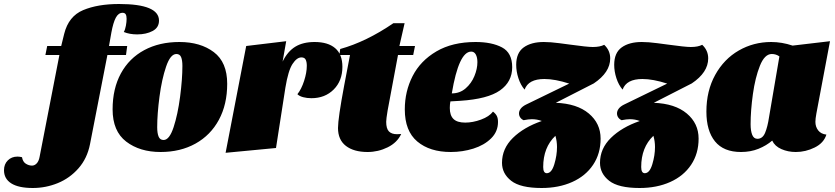

<svg xmlns="http://www.w3.org/2000/svg" viewBox="-212 -740 4173 960"><path d="M-125 43Q-114 43 -102 46Q-98 69 -83 78.5Q-68 88 -52 88Q-39 88 -28.5 77Q-18 66 -14 44L85 -465H15L24 -510H94L109 -571Q131 -659 204 -689.5Q277 -720 383 -720Q583 -720 583 -637Q583 -602 551 -585Q519 -568 474 -568Q436 -568 407 -580Q414 -592 417.5 -611.5Q421 -631 421 -646Q421 -661 416.5 -668.5Q412 -676 401 -676Q380 -676 367 -651.5Q354 -627 345 -578L333 -510H424L418 -465H325L238 -19Q224 52 180.5 101.5Q137 151 77 175.5Q17 200 -48 200Q-119 200 -155.5 177Q-192 154 -192 111Q-192 81 -173 62Q-154 43 -125 43Z M924 -321Q924 -218 882.5 -141Q841 -64 765.5 -22Q690 20 591 20Q487 20 419 -32Q351 -84 351 -193Q351 -297 392.5 -373Q434 -449 509.5 -489.5Q585 -530 685 -530Q790 -530 857 -479.5Q924 -429 924 -321ZM574 -104Q574 -74 581 -57Q588 -40 606 -40Q635 -40 656 -104Q677 -168 688.5 -256.5Q700 -345 700 -410Q700 -439 693.5 -454.5Q687 -470 670 -470Q640 -470 618.5 -407Q597 -344 585.5 -257Q574 -170 574 -104Z M1361 -530Q1428 -530 1464 -499Q1500 -468 1500 -406Q1500 -336 1456.5 -292.5Q1413 -249 1345 -249Q1323 -249 1304 -254Q1285 -259 1275 -269Q1295 -294 1308.5 -335.5Q1322 -377 1322 -411Q1322 -430 1316.5 -441.5Q1311 -453 1295 -453Q1272 -453 1250.5 -420Q1229 -387 1215 -302L1168 0L916 24L1019 -510L1219 -534L1201 -432Q1226 -483 1264.5 -506.5Q1303 -530 1361 -530Z M1854 -465H1778L1726 -187Q1719 -145 1719 -131Q1719 -97 1732.5 -83Q1746 -69 1773 -69Q1787 -69 1794 -70Q1774 -27 1726.5 -3.5Q1679 20 1626 20Q1557 20 1517.5 -10.5Q1478 -41 1478 -100Q1478 -148 1509 -313L1538 -465H1485L1489 -495Q1619 -531 1755 -624H1811L1785 -510H1863Z M2349 -404Q2349 -331 2288 -288Q2227 -245 2090 -236Q2082 -235 2040 -233Q2037 -218 2037 -200Q2037 -163 2055.5 -145Q2074 -127 2114 -127Q2152 -127 2193 -142Q2234 -157 2253 -182Q2267 -171 2272.5 -159.5Q2278 -148 2278 -130Q2278 -82 2243.5 -48Q2209 -14 2155 3Q2101 20 2042 20Q1937 20 1874.5 -32.5Q1812 -85 1812 -193Q1812 -283 1851 -359.5Q1890 -436 1970 -483Q2050 -530 2166 -530Q2247 -530 2298 -503Q2349 -476 2349 -404ZM2047 -273Q2087 -273 2116 -298Q2145 -323 2160 -359.5Q2175 -396 2175 -429Q2175 -453 2167 -467.5Q2159 -482 2144 -482Q2082 -482 2047 -273Z M2757 -323 2567 -226Q2673 -222 2732 -172.5Q2791 -123 2791 -47Q2791 28 2753.5 84Q2716 140 2649 170Q2582 200 2496 200Q2390 200 2344 164Q2298 128 2298 74Q2298 3 2352.5 -50.5Q2407 -104 2497 -135Q2474 -144 2447 -144Q2431 -144 2406 -139Q2395 -144 2389 -153Q2383 -162 2383 -173Q2383 -185 2391.5 -196.5Q2400 -208 2418 -217L2634 -322Q2563 -345 2510 -345Q2430 -345 2411 -292Q2391 -315 2380 -349Q2369 -383 2369 -416Q2369 -476 2406.5 -503Q2444 -530 2507 -530Q2540 -530 2585 -524Q2630 -518 2638 -517Q2724 -505 2752 -505Q2788 -505 2809 -516Q2839 -488 2839 -448Q2839 -378 2757 -323ZM2573 -5Q2573 -34 2565 -61Q2504 -3 2504 95Q2504 126 2522 126Q2546 126 2559.5 81.5Q2573 37 2573 -5Z M3247 -323 3057 -226Q3163 -222 3222 -172.5Q3281 -123 3281 -47Q3281 28 3243.5 84Q3206 140 3139 170Q3072 200 2986 200Q2880 200 2834 164Q2788 128 2788 74Q2788 3 2842.5 -50.5Q2897 -104 2987 -135Q2964 -144 2937 -144Q2921 -144 2896 -139Q2885 -144 2879 -153Q2873 -162 2873 -173Q2873 -185 2881.5 -196.5Q2890 -208 2908 -217L3124 -322Q3053 -345 3000 -345Q2920 -345 2901 -292Q2881 -315 2870 -349Q2859 -383 2859 -416Q2859 -476 2896.5 -503Q2934 -530 2997 -530Q3030 -530 3075 -524Q3120 -518 3128 -517Q3214 -505 3242 -505Q3278 -505 3299 -516Q3329 -488 3329 -448Q3329 -378 3247 -323ZM3063 -5Q3063 -34 3055 -61Q2994 -3 2994 95Q2994 126 3012 126Q3036 126 3049.5 81.5Q3063 37 3063 -5Z M3865 -131Q3865 -106 3879 -88Q3893 -70 3920 -67Q3907 -25 3861.5 -2.5Q3816 20 3767 20Q3728 20 3695 5.5Q3662 -9 3649 -37Q3620 -12 3580.5 4Q3541 20 3493 20Q3406 20 3363 -33Q3320 -86 3320 -182Q3320 -286 3364 -365.5Q3408 -445 3482 -487.5Q3556 -530 3644 -530Q3697 -530 3751 -512L3938 -534L3870 -173Q3865 -146 3865 -131ZM3647 -470Q3611 -470 3587.5 -411Q3564 -352 3552.5 -269.5Q3541 -187 3541 -119Q3541 -86 3549 -66Q3557 -46 3575 -46Q3601 -46 3613.5 -76Q3626 -106 3633 -153L3685 -458Q3668 -470 3647 -470Z"/></svg>

Font: Sansita Black Italic
Style: Regular
Weight: 900
Italic angle: -11°
Designer: Pablo Cosgaya
Foundry: Omnibus-Type
Version: Version 1.006